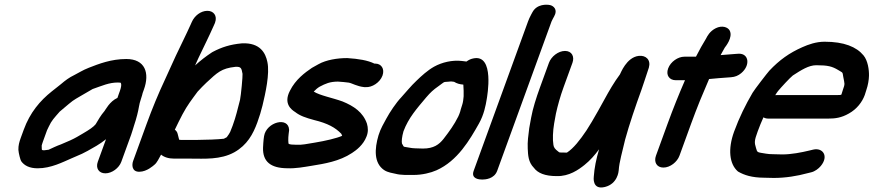

<svg xmlns="http://www.w3.org/2000/svg" viewBox="-20 -722 3790 833"><path d="M165.8 -106.5 184.1 -157C185.7 -160.1 189.2 -167.4 192 -173.4C203.6 -198.8 214.7 -209.8 239 -237.7C246.4 -244.2 271.3 -265.1 278.4 -270.9L295.1 -284.2C310.1 -295 344.4 -313.4 370.8 -329.3C375.4 -332.1 379.5 -334.5 381.8 -335.7C423 -349.9 452.7 -364 491 -364C494.5 -364 498.3 -363.8 502.8 -363.3C502.8 -363.3 511.5 -358.5 499.8 -326.5L495.7 -315.2C493.6 -310.4 491.1 -303.1 489.5 -297.3C455.4 -281.9 437.5 -245 433.4 -240.3C416.4 -220.5 406.5 -202.2 394.8 -182.7C385.3 -171.2 367.6 -159.1 340.1 -143.1L313.9 -127.8C297.3 -118.1 275.5 -108.5 244.2 -95.5C225.4 -88.9 206.2 -79.4 191 -72.4C185.7 -71.5 173.2 -70 172 -70C167.5 -70 165.6 -70.2 163 -71.2C162.6 -71.7 162 -72.6 161.3 -73.8C161.2 -78.8 160.7 -86.2 160.9 -90.4C162.7 -95.8 161.8 -95.7 165.8 -106.5ZM528.1 -466C461.8 -466 408.2 -444.7 365.8 -428.2C337.3 -417.1 320.4 -405.2 303.3 -396.9C279.4 -385.4 263.3 -373 244.7 -357.2L229 -344.7C223.2 -340.2 215.2 -333.9 204.8 -325.6C153.6 -284.9 109.9 -233.3 83 -159.3L70.2 -124.3C63.3 -105.3 59.4 -90.6 59.8 -71.9C60.7 -56.9 68.6 -27.5 71.8 -22.9C85.3 -3.5 108.5 8.2 143.5 8.2C201.7 8.2 252.4 -18.8 290.4 -35.1L311.4 -44.2C327.7 -50.7 344.4 -58.6 360 -67.3C384.4 -81 412.7 -96 440 -118.1L404.3 -20.1C394.3 7.3 408.6 30 437.1 30C465.5 30 496.3 7.3 506.3 -20.1L549 -137.5C551.9 -145.4 554.3 -152.6 556.3 -160.2C558.1 -165.3 559.2 -168.8 561.6 -177.5C563.5 -183.1 566.6 -192.6 568.8 -200.3L575.2 -223.5C582.6 -250.5 583.1 -269.5 590.9 -290.9C596.5 -306.2 597.9 -315.7 598.9 -318.4L604 -332.6C630.6 -405.5 609.5 -466 528.1 -466Z M771.8 -226.1C793.5 -266.7 810.2 -287.4 837.4 -324.5C848.2 -336.4 865.1 -353.7 875.4 -363.3C923.2 -407.3 939.7 -425.4 1001.6 -432.1C1025.5 -433 1027.8 -427.3 1032.2 -401.6C1033.4 -392.7 1025.6 -308.4 1021.4 -288.9C1009.9 -245.2 1004.5 -218.5 989.2 -176.5C985.5 -166.1 981.6 -156.4 978.6 -149.6C975.9 -143.8 971.1 -136.6 963.8 -126.7C961 -125.1 955.6 -122.1 951.3 -120.1C929.9 -117.3 871.1 -115 836.8 -115H765.3C761.5 -115 759.6 -115.1 757.9 -115.4C757.5 -116.1 757.2 -116.8 756.1 -120.3L750.9 -140.8C749.2 -148.6 744.8 -154.9 738.5 -159.3C749.5 -182.1 761.4 -206.8 771.8 -226.1ZM735.7 -33.8H807.2C865.8 -33.8 936.6 -28.1 996.7 -61.4C1052.3 -92.8 1077.9 -140 1096.4 -190.7C1105.3 -215.1 1113.5 -241.6 1118.9 -264.3C1131.2 -315.5 1151.1 -402.8 1140 -453.2C1132.4 -490.6 1109.6 -537.5 1030.1 -534C1028.8 -533.9 1029.1 -533.9 1028.3 -533.8C978.9 -529.2 942 -517.4 903.1 -496.9C902.2 -496.5 900.7 -495.6 899.6 -494.9C873.4 -477.6 849.5 -459.2 826.4 -438.1L841.2 -470.8C863.9 -519 884.5 -559 906.4 -608.5L912.3 -621.8C912.3 -621.8 912.6 -622.5 912.9 -623.5C924.2 -654.4 905.9 -675.5 879 -675C851.2 -674.6 824 -654.1 811.9 -626.1L807.2 -615.6C786.3 -568.9 767 -531.6 742.9 -480.2L718.4 -426.5C710.6 -409 703.5 -393.4 696.2 -377.7C667 -315.6 640 -250.1 616.3 -184.9L557.5 -23.4C551.9 -8.1 550.7 24.1 585.3 23.2C617.7 22.4 644.5 -2.8 649 -6.4C661.8 -15.9 669.8 -36 678.8 -51.1C691.6 -40.4 710.8 -33.8 735.7 -33.8Z M1608.8 -446H1604.5C1575.1 -460.4 1536.5 -466.7 1486.9 -470C1486.9 -470 1486 -470 1485.3 -470C1443.4 -470 1395.2 -462.2 1362 -443.6L1335.4 -428.8C1334.6 -428.4 1333.2 -427.5 1332.3 -426.9C1303.3 -407.2 1262.2 -377.2 1237.9 -328.3C1208.5 -272.1 1244.6 -245.9 1260.8 -235.8C1281.1 -219.7 1306.4 -211 1343.2 -201.1C1401.7 -186.9 1435.2 -168.5 1460.8 -141.5C1461.5 -140 1462.9 -137 1464.5 -132.8C1441.6 -122.4 1390.5 -110.5 1346.9 -103.4C1312.3 -97.7 1289.5 -92.5 1266.7 -94C1266.7 -94 1265.8 -94 1265.1 -94C1247.2 -94 1238.9 -95.2 1232.4 -97.8C1230.5 -102.2 1229.8 -121.9 1232.3 -140.9L1234.1 -154.9C1234.3 -155.8 1234.4 -157.4 1234.3 -158.5C1232.2 -217.8 1135.7 -192.8 1125.7 -131.6L1123.8 -117.8C1122.4 -106.7 1122.2 -96.6 1121.2 -81.2C1119.4 -20.4 1154.9 7.4 1225.7 8C1262.6 9.7 1299.6 2.5 1331.3 -2.6C1386.9 -11.6 1452.5 -21.9 1507.3 -58.3C1525.7 -70.2 1556.1 -93.1 1570 -129.3C1578.1 -149.2 1577.2 -167.6 1572 -185.5C1555.1 -235 1515 -261.9 1465.9 -281.9C1421.5 -297.9 1367.3 -307.8 1341.2 -324.7C1348.6 -332.8 1358.7 -341.2 1366.9 -345.9C1392.6 -359.4 1410.7 -367.6 1445.6 -368C1461.3 -366.9 1479.4 -365.6 1493.2 -363.5C1507.2 -361.1 1528.8 -347.3 1559.6 -344.1C1560.1 -344.1 1561.2 -344 1562 -344H1567.5C1593.3 -342.3 1628.2 -363.3 1639.4 -394C1650.2 -423.8 1633.4 -446 1608.8 -446Z M1996.7 -455.9 1981.7 -457.7C1942 -461.9 1897.7 -451.9 1863.4 -432.8C1834.9 -416.8 1808.3 -392.4 1787.2 -372C1763.3 -349.8 1737.6 -317.8 1721.6 -300.6C1697.9 -275.6 1671.4 -235.7 1655.9 -207C1646.6 -189.7 1630.8 -163.7 1622.2 -135C1604.4 -74.9 1602.2 -15 1645.7 15.3C1662.9 27.2 1685 28.9 1695.8 31.9C1719.4 38.4 1750.2 37 1774.6 37C1811.4 37 1848.6 28 1873.7 16.8C1965.6 -24.2 2018.3 -115.7 2058 -186.1C2079.6 -224.4 2087.2 -264.1 2091.9 -293.1C2093.2 -301.9 2128 -490 2032.4 -468.3C2022.2 -466 2015.1 -463 2003.6 -455C2003.2 -455.1 2002.8 -455.3 1996.7 -455.9ZM1781.9 -78.5C1771.7 -78.5 1765.4 -79.9 1759 -80.9L1735.2 -84.9C1731.2 -85.9 1731 -85.5 1723.9 -99.4C1721.9 -109.3 1723.5 -127.5 1730.5 -152.4C1752.6 -211.3 1788.6 -251.2 1829.2 -299.6C1848.1 -321.4 1858.3 -331.2 1883.3 -348.8C1911 -368.4 1900.5 -365.7 1925.4 -367.6C1941.8 -368.9 1931.8 -369.2 1949.9 -367.1C1962.1 -359.6 1974.4 -356.2 1990.2 -354.9C1991.4 -338.9 1992.1 -316.3 1991.5 -304.2C1991 -293.9 1988.6 -276.4 1985.2 -267C1980.7 -255.2 1976.8 -238.4 1976.6 -238C1974 -231 1971.9 -223.5 1968.1 -216.3C1950.7 -181.2 1929.7 -152.2 1904.4 -119.5C1884.8 -94.7 1861.4 -77.5 1815 -77.5C1803.2 -77.5 1793.8 -78.5 1781.9 -78.5Z M2072.3 57C2084.9 57 2124.2 54.5 2137.1 19L2372.9 -629C2373.9 -631.7 2375 -634.2 2378.3 -640L2384.3 -651.1C2401.2 -680.3 2381.3 -696.6 2366.7 -699.9C2352.3 -703.1 2309.9 -705.4 2290.2 -669.4L2284.1 -658.1C2278.6 -647.8 2274.4 -638.6 2270.9 -629L2035.1 19C2022.2 54.5 2059.6 57 2072.3 57Z M2322.9 -343.2C2306.2 -297.2 2291.6 -251.6 2284.2 -210.7L2276.1 -166C2272.1 -135.7 2268.1 -106.5 2269.6 -77.7C2271 -49.5 2271.5 -18.9 2296.3 6.1C2312.8 28.6 2344 42 2394.7 42C2449.3 43.7 2490.4 14 2515.8 -6.3C2540.4 -25.9 2560.5 -49.2 2579.2 -74.3C2566.5 -32.2 2558.7 6.9 2556.2 44C2555.9 46.4 2548 103.2 2604.4 89.2C2659.4 75.5 2664 21.8 2664.3 17.1C2666.6 -19.8 2680 -62.9 2692.2 -116.5C2710.1 -182 2737.8 -263.2 2763 -332.4C2774.1 -362.9 2779 -381.8 2786.4 -402.2C2789.8 -411.6 2793.5 -422.9 2795.1 -428.6C2804.7 -462 2782.6 -482.9 2751.6 -479.6C2697.5 -473.5 2672.6 -403.6 2669.5 -399.1C2644.5 -365.6 2622.8 -328.1 2602.2 -290.3L2575.2 -241.5C2559.2 -212.6 2535.6 -172.9 2524.4 -156.2C2496.2 -114.2 2468.1 -78.3 2439.6 -59.9C2439.4 -59.9 2435.8 -60 2433.6 -60C2404.2 -60 2408.2 -59.9 2402.8 -63.8C2386.4 -76 2382.8 -82.7 2381 -93.5C2377.1 -117 2378.5 -152.8 2384.2 -186.5L2391.9 -229C2399.5 -263.7 2411 -304.9 2425.2 -343.9L2463.6 -449.5C2473.4 -476.5 2460.9 -501 2431.4 -501C2401.8 -501 2371.4 -476.5 2361.6 -449.5Z M2911.6 -374H2951.9C2925.7 -313.9 2900 -250 2876.5 -185.5L2825.9 -46.5C2816.1 -19.5 2828.6 5 2858.2 5C2887.8 5 2918.1 -19.5 2927.9 -46.5L2978.5 -185.5C2990.5 -218.5 3003.3 -251.8 3016.4 -284.3C3030.6 -316.4 3043.1 -349.2 3056.4 -379.1C3083.5 -381.8 3112.5 -384.1 3140.8 -386.1L3151.5 -386.9C3169 -388.1 3183.1 -393.9 3196 -404.8C3235.6 -438.1 3229.7 -489 3186.5 -489C3185 -489 3185.1 -489 3184.2 -488.9L3169.3 -487.9C3147.7 -486.3 3128.6 -484.9 3106.4 -482.9C3108.3 -486.4 3110.8 -491.1 3112.8 -494.6L3124.5 -515.5C3127.3 -519.4 3160.8 -559.4 3146 -589.1C3138.2 -604.5 3112.3 -613 3085.6 -599.7C3059 -586.5 3048.2 -564.3 3043.7 -555.4C3029.1 -531.5 3014.3 -505.5 2999.4 -476H2948.8C2921.8 -476 2889.5 -454.6 2878.7 -425C2867.9 -395.4 2884.6 -374 2911.6 -374Z M3630.5 -311.8C3626.8 -310.2 3629.1 -309.5 3611.1 -309.5H3350.1C3348.3 -309.5 3345.6 -309.3 3343.4 -309.1C3348.3 -317.1 3353 -323.9 3355.7 -327.2C3368.3 -342.5 3406.9 -384.4 3419.7 -394.5C3456.4 -418.2 3488.6 -439 3521.5 -439C3572.1 -439 3590.3 -433.8 3615.7 -418.7C3638.2 -404.5 3634.6 -411.6 3638.6 -388.3C3644.1 -357.4 3647.2 -360.4 3636.6 -331.3C3634.3 -325.3 3631.7 -315 3630.5 -311.8ZM3333.6 -53C3322.8 -53 3312.9 -53.8 3303.6 -55.3C3263.8 -62 3266 -59 3260 -79.8C3252.4 -104.3 3252.6 -111.7 3267.3 -151.9C3274.8 -172.5 3283.3 -193.4 3292.2 -213C3297.7 -209.6 3304.9 -207.5 3313 -207.5H3574C3602.3 -207.5 3629.8 -210.5 3663 -229.6C3697.3 -248.6 3720.7 -279.3 3731.8 -309.8C3734.2 -316.4 3735.6 -321 3738.6 -331.3C3745.9 -352.2 3749.7 -375.7 3750.1 -393C3750.8 -418.6 3745.4 -459 3726.2 -481.9C3695.8 -518.6 3642.2 -541 3557.5 -541C3520.4 -541 3487.1 -528.9 3461 -517.3C3404.5 -492.3 3361.7 -461.8 3317.8 -415.3C3309 -405.6 3253.1 -333.2 3245.1 -319.5C3214.8 -267.6 3187.7 -213.4 3164.9 -150.9C3137.3 -75 3144.4 -10.8 3180.7 21.2C3181.3 21.7 3182.5 22.6 3183.4 23.1C3209.5 37.8 3241.4 48.6 3294.4 49C3306.9 49.6 3323 50 3336.7 50C3388.6 50 3439 41.6 3483.2 29.5L3499.6 25.5C3515.4 21.7 3531.2 10 3541 -1.8C3577.1 -45.3 3549 -82.7 3508.1 -72.9L3490.1 -68.6C3457.5 -60.8 3413.8 -52 3373.8 -52C3360.2 -52 3345.5 -53 3333.6 -53Z"/></svg>

Font: Take Off
Style: Hosehead
Weight: 400
Foundry: Cannot Into Space Fonts
Version: Version 0.89